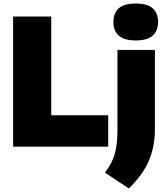

<svg xmlns="http://www.w3.org/2000/svg" viewBox="-20 -834 950 1092"><path d="M54.5 0V-740H271.5V-178.5H595.5V0ZM713 238 577 148Q618 94 633 40.5Q648 -13 648 -90V-550H861V-98Q861 -4.5 828.5 75.8Q796 156 713 238ZM752 -604Q686 -604 655.5 -631.5Q625 -659 625 -709Q625 -759.5 655.5 -786.8Q686 -814 752 -814Q818 -814 848.5 -786.8Q879 -759.5 879 -709Q879 -659 848.5 -631.5Q818 -604 752 -604Z"/></svg>

Font: Encode Sans Black
Style: Regular
Weight: 900
Designer: Multiple Designers
Foundry: Impallari Type
Version: Version 3.002; ttfautohint (v1.8.3) -l 8 -r 50 -G 200 -x 14 